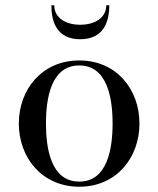

<svg xmlns="http://www.w3.org/2000/svg" viewBox="-20 -699 601 729"><path d="M186 -679H175C175 -618 194.5 -550 284.5 -550C374.5 -550 395 -618 395 -679H383.5C383.5 -630 338 -605 284.5 -605C231 -605 186 -630 186 -679ZM51.5 -230C51.5 -100 140 10 281 10C422 10 509.5 -100 509.5 -230C509.5 -360 422 -469.5 281 -469.5C140 -469.5 51.5 -360 51.5 -230ZM154.5 -230C154.5 -324 173 -450.5 281 -450.5C388.5 -450.5 407.5 -324 407.5 -230C407.5 -136 388.5 -9.5 281 -9.5C173 -9.5 154.5 -136 154.5 -230Z"/></svg>

Font: Bodoni* 11
Style: Regular
Weight: 400
Version: Version 2.3